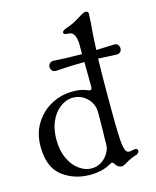

<svg xmlns="http://www.w3.org/2000/svg" viewBox="-108 -781 693 855"><g transform="rotate(-15 238.5 -353.5)"><path d="M477 -510Q477 -500 471 -493.5Q465 -487 454 -487Q439 -487 405 -489Q381 -491 369 -491Q367 -407 367 -341V-265Q367 -176 369.5 -127Q372 -78 381 -64Q386 -55 396 -55Q404 -55 414 -58Q417 -59 423 -59Q429 -59 432.5 -56Q436 -53 436 -49Q436 -44 431 -38.5Q426 -33 417 -31Q396 -25 373 -11Q355 0 348 0Q330 0 318 -19Q311 -32 301 -25Q260 0 202 0Q128 0 74 -41.5Q20 -83 20 -179Q20 -236 45 -279Q70 -322 109.5 -347Q149 -372 192 -377Q204 -379 224 -379Q262 -379 290 -366Q296 -364 297 -364Q307 -364 307 -377L306 -492Q246 -492 176 -487Q164 -486 157 -493Q150 -500 150 -510Q150 -520 157 -527Q164 -534 176 -533Q232 -529 305 -529V-573Q305 -600 296.5 -616.5Q288 -633 269 -633Q248 -633 248 -643Q248 -647 253.5 -651.5Q259 -656 269 -659Q297 -668 322 -683.5Q347 -699 353 -702Q363 -707 368 -707Q381 -707 381 -695L379 -654Q374 -606 371 -530L452 -533Q464 -534 470.5 -527Q477 -520 477 -510ZM306 -166Q306 -179 306.5 -200Q307 -221 307 -258Q307 -299 279.5 -325.5Q252 -352 215 -352Q205 -352 200 -351Q176 -347 152 -328Q128 -309 112 -274Q96 -239 96 -190Q96 -139 114 -101.5Q132 -64 159.5 -45Q187 -26 215 -26Q252 -26 278.5 -53.5Q305 -81 305 -114Q305 -150 306 -166Z"/></g></svg>

Font: Hina Mincho
Style: Regular
Weight: 400
Designer: satsuyako
Foundry: satsuyako
Version: Version 1.100